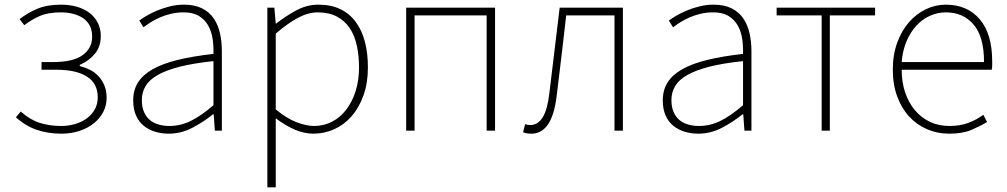

<svg xmlns="http://www.w3.org/2000/svg" viewBox="-20 -560 4315 823"><path d="M243 13Q187 13 139 -3Q91 -19 48 -57L69 -82Q108 -47 150 -33.5Q192 -20 242 -20Q274 -20 302.5 -28.5Q331 -37 352.5 -53Q374 -69 386.5 -91.5Q399 -114 399 -143Q399 -202 353 -231.5Q307 -261 223 -261H158V-294H208Q293 -294 334 -323.5Q375 -353 375 -403Q375 -430 365 -449.5Q355 -469 337 -481.5Q319 -494 294.5 -500.5Q270 -507 242 -507Q187 -507 152 -492Q117 -477 84 -452L64 -478Q97 -504 139 -522Q181 -540 242 -540Q277 -540 308 -531.5Q339 -523 362 -506Q385 -489 398.5 -463.5Q412 -438 412 -405Q412 -361 387.5 -330.5Q363 -300 322 -282V-277Q345 -271 366 -260.5Q387 -250 402.5 -233Q418 -216 427.5 -193.5Q437 -171 437 -141Q437 -107 422 -79Q407 -51 381 -30.5Q355 -10 319.5 1.5Q284 13 243 13Z M703 13Q672 13 644.5 4.5Q617 -4 596 -21Q575 -38 563 -65Q551 -92 551 -130Q551 -174 571.5 -206.5Q592 -239 634 -263Q676 -287 741 -303Q806 -319 895 -329Q896 -361 891.5 -392.5Q887 -424 873 -449.5Q859 -475 833.5 -491Q808 -507 767 -507Q739 -507 713.5 -501Q688 -495 666 -485.5Q644 -476 626 -464.5Q608 -453 595 -443L577 -472Q589 -481 608.5 -492.5Q628 -504 653 -514.5Q678 -525 707.5 -532.5Q737 -540 769 -540Q815 -540 846.5 -524Q878 -508 896.5 -480.5Q915 -453 923 -417Q931 -381 931 -341V0H901L896 -70H893Q852 -37 804 -12Q756 13 703 13ZM706 -20Q754 -20 798.5 -42Q843 -64 895 -109V-298Q809 -289 750.5 -274Q692 -259 656 -238.5Q620 -218 604 -191Q588 -164 588 -131Q588 -101 597.5 -79.5Q607 -58 623 -45Q639 -32 660.5 -26Q682 -20 706 -20Z M1162 -91Q1209 -52 1251.5 -36Q1294 -20 1326 -20Q1368 -20 1403.5 -38.5Q1439 -57 1464.5 -90.5Q1490 -124 1504.5 -170Q1519 -216 1519 -271Q1519 -321 1509.5 -364.5Q1500 -408 1479 -439.5Q1458 -471 1424 -489Q1390 -507 1342 -507Q1301 -507 1257 -483.5Q1213 -460 1162 -416ZM1126 -527H1156L1162 -459H1164Q1203 -490 1249 -515Q1295 -540 1345 -540Q1399 -540 1438.5 -521Q1478 -502 1504.5 -466.5Q1531 -431 1544 -381.5Q1557 -332 1557 -271Q1557 -204 1538 -151Q1519 -98 1487 -61.5Q1455 -25 1412.5 -6Q1370 13 1323 13Q1285 13 1244.5 -4Q1204 -21 1162 -53V243H1126Z M1721 -527H2102V0H2066V-494H1757V0H1721Z M2258 13Q2246 13 2238 11.5Q2230 10 2222 7L2231 -28Q2236 -26 2241 -25Q2246 -24 2253 -24Q2286 -24 2306.5 -57.5Q2327 -91 2335 -162Q2346 -254 2357 -344.5Q2368 -435 2379 -527H2650V0H2614V-494H2407Q2397 -409 2387.5 -325.5Q2378 -242 2367 -156Q2357 -68 2329.5 -27.5Q2302 13 2258 13Z M2973 13Q2942 13 2914.5 4.5Q2887 -4 2866 -21Q2845 -38 2833 -65Q2821 -92 2821 -130Q2821 -174 2841.5 -206.5Q2862 -239 2904 -263Q2946 -287 3011 -303Q3076 -319 3165 -329Q3166 -361 3161.5 -392.5Q3157 -424 3143 -449.5Q3129 -475 3103.5 -491Q3078 -507 3037 -507Q3009 -507 2983.5 -501Q2958 -495 2936 -485.5Q2914 -476 2896 -464.5Q2878 -453 2865 -443L2847 -472Q2859 -481 2878.5 -492.5Q2898 -504 2923 -514.5Q2948 -525 2977.5 -532.5Q3007 -540 3039 -540Q3085 -540 3116.5 -524Q3148 -508 3166.5 -480.5Q3185 -453 3193 -417Q3201 -381 3201 -341V0H3171L3166 -70H3163Q3122 -37 3074 -12Q3026 13 2973 13ZM2976 -20Q3024 -20 3068.5 -42Q3113 -64 3165 -109V-298Q3079 -289 3020.5 -274Q2962 -259 2926 -238.5Q2890 -218 2874 -191Q2858 -164 2858 -131Q2858 -101 2867.5 -79.5Q2877 -58 2893 -45Q2909 -32 2930.5 -26Q2952 -20 2976 -20Z M3502 -494H3309V-527H3731V-494H3537V0H3502Z M4048 13Q3998 13 3954 -6Q3910 -25 3877.5 -60Q3845 -95 3826 -146Q3807 -197 3807 -262Q3807 -326 3826 -377.5Q3845 -429 3876.5 -465Q3908 -501 3949 -520.5Q3990 -540 4034 -540Q4126 -540 4179.5 -477.5Q4233 -415 4233 -297Q4233 -289 4233 -280Q4233 -271 4231 -261H3845Q3845 -209 3859.5 -165Q3874 -121 3901 -88.5Q3928 -56 3965.5 -38Q4003 -20 4050 -20Q4095 -20 4130 -33Q4165 -46 4195 -68L4211 -37Q4181 -19 4143.5 -3Q4106 13 4048 13ZM4198 -294Q4198 -402 4153.5 -454.5Q4109 -507 4034 -507Q3999 -507 3966.5 -492.5Q3934 -478 3908.5 -450.5Q3883 -423 3866 -383.5Q3849 -344 3845 -294Z"/></svg>

Font: SpoqaHanSansJP-Thin
Style: Regular
Weight: 250
Designer: [Source Han Sans]
Ryoko NISHIZUKA  (kana & ideographs); Paul D. Hunt (Latin, Greek & Cyrillic); Wenlong ZHANG  (bopomofo
Foundry: Spoqa (http://bi.spoqa.com)
Version: Version 1.002.20150607